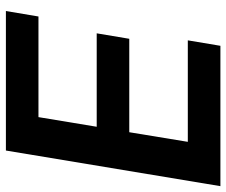

<svg xmlns="http://www.w3.org/2000/svg" viewBox="-78 -689 767 651"><g transform="rotate(90 305.5 -363.5)"><path d="M611.2 -727.3 490.4 0H17.4L35.9 -110.4H377.1L409.8 -307.9H93L111.5 -418.3H428.3L460.9 -616.8H116.8L135.3 -727.3Z"/></g></svg>

Font: Inter P Semi Bold
Style: Italic
Weight: 600
Italic angle: 9.39999°
Designer: Rasmus Andersson
Foundry: rsms
Version: Version 3.018;git-588b23468